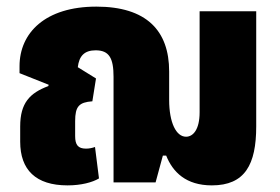

<svg xmlns="http://www.w3.org/2000/svg" viewBox="-20 -551 847 580"><path d="M184 9C225 9 259 0 279 -12L267 -107C259 -104 249 -102 240 -102C216 -102 207 -113 207 -140V-185C207 -230 219 -242 259 -245L270 -314L215 -348C219 -382 235 -399 269 -399C310 -399 323 -375 323 -319V0H450L472 -81H482C502 -31 542 9 620 9C720 9 754 -54 754 -169V-517H583V-212C583 -159 563 -138 542 -138C512 -138 491 -181 491 -249V-335C491 -459 422 -531 271 -531C117 -531 39 -452 39 -351V-330L127 -295L126 -291C70 -270 41 -240 41 -169V-123C41 -38 88 9 184 9Z"/></svg>

Font: Noto Sans Thai UI Cond Blk
Style: Regular
Weight: 900
Width: 3
Designer: Monotype Design Team
Foundry: Monotype Imaging Inc.
Version: Version 2.000